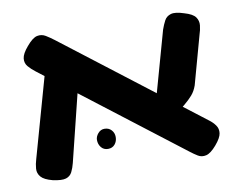

<svg xmlns="http://www.w3.org/2000/svg" viewBox="-69 -681 979 788"><g transform="rotate(-10 420.0 -286.5)"><path d="M773 -18Q749 10 730 14.5Q711 19 695.5 9.5Q680 0 666 -11L100 -446Q83 -459 71 -473Q59 -487 61 -506.5Q63 -526 87 -554Q112 -584 131 -588Q150 -592 166.5 -582Q183 -572 200 -559L766 -124Q781 -113 791.5 -98.5Q802 -84 799.5 -65Q797 -46 773 -18ZM92 6Q57 -3 44 -18Q31 -33 32.5 -52.5Q34 -72 40 -91L138 -439L265 -373L185 -49Q180 -29 172 -13Q164 3 146.5 8.5Q129 14 92 6ZM627 -164 566 -242 645 -524Q652 -544 660.5 -560Q669 -576 687.5 -581.5Q706 -587 742 -575Q777 -565 788 -549.5Q799 -534 797 -515Q795 -496 788 -475L733 -276Q725 -253 711 -237Q697 -221 677 -204.5Q657 -188 627 -164ZM338 -81Q320 -81 309.5 -94Q299 -107 299 -125Q299 -139 310 -152Q321 -165 337 -165Q355 -165 366 -153Q377 -141 377 -124Q377 -106 366.5 -93.5Q356 -81 338 -81Z"/></g></svg>

Font: Fredoka Expanded SemiBold
Style: Regular
Weight: 600
Width: 7
Designer: Ben Nathan
Foundry: Milena B. Brandão, Ben Nathan
Version: Version 2.001